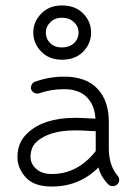

<svg xmlns="http://www.w3.org/2000/svg" viewBox="-20 -677 487 704"><path d="M170 7Q105 7 74.5 -26.5Q44 -60 44 -101Q44 -155 80 -188Q139 -245 257 -245Q267 -245 279 -244.5Q291 -244 306 -243Q321 -242 330 -242Q327 -292 298 -321Q269 -350 215 -350Q167 -350 124 -335Q115 -332 106 -336.5Q97 -341 94 -350Q92 -358 96.5 -367Q101 -376 110 -378Q162 -396 215 -396Q296 -396 337.5 -351.5Q379 -307 379 -231V-135Q379 -70 411 -33Q418 -25 417 -15.5Q416 -6 409 0Q402 6 392 5.5Q382 5 376 -2Q350 -29 341 -63Q271 7 170 7ZM207 -458Q160 -458 131 -488Q102 -518 102 -558Q102 -597 131 -627Q160 -657 207 -657Q256 -657 285 -627.5Q314 -598 314 -558Q314 -517 285 -487.5Q256 -458 207 -458ZM331 -123V-196Q322 -196 307 -197Q292 -198 279.5 -198.5Q267 -199 257 -199Q159 -199 113 -156Q92 -136 92 -101Q92 -77 112.5 -58Q133 -39 170 -39Q265 -39 331 -123ZM268 -558Q268 -580 251 -596Q234 -612 207 -612Q181 -612 164.5 -595.5Q148 -579 148 -558Q148 -535 164 -519Q180 -503 207 -503Q234 -503 251 -518.5Q268 -534 268 -558Z"/></svg>

Font: Hoogli
Style: Regular
Weight: 400
Designer: Anand Singh Naorem
Foundry: Brand New Type
Version: Version 1.00 b007